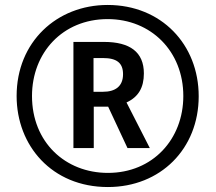

<svg xmlns="http://www.w3.org/2000/svg" viewBox="-20 -744 869 774"><path d="M415 10C627 10 781 -144 781 -356C781 -565 630 -724 414 -724C209 -724 47 -575 47 -357C47 -157 189 10 415 10ZM415 -47C243 -47 109 -171 109 -357C109 -531 232 -667 414 -667C589 -667 719 -537 719 -357C719 -183 596 -47 415 -47ZM276 -147H358V-314H416L494 -147H584L490 -331C538 -353 560 -391 560 -448C560 -534 504 -575 399 -575H276ZM395 -374H357V-510H395C451 -510 476 -490 476 -445C476 -396 445 -374 395 -374Z"/></svg>

Font: Noto Sans Bengali ExtraCondensed Medium
Style: Regular
Weight: 500
Width: 2
Designer: Joana Ranito - Universal Thirst; Jelle Bosma - Monotype Design Team
Foundry: Universal Thirst ehf.
Version: Version 3.000